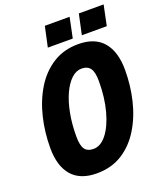

<svg xmlns="http://www.w3.org/2000/svg" viewBox="-162 -995 938 1114"><g transform="rotate(-20 306.5 -438.0)"><path d="M242 16Q140 16 88.5 -43.5Q37 -103 37 -215Q37 -312 59 -403Q81 -494 125.5 -567Q170 -640 237.5 -683Q305 -726 395 -726Q497 -726 548.5 -665.5Q600 -605 600 -492Q600 -395 578 -304.5Q556 -214 511.5 -141.5Q467 -69 400 -26.5Q333 16 242 16ZM272 -124Q317 -124 354 -171.5Q391 -219 413 -300.5Q435 -382 435 -483Q435 -539 418 -562.5Q401 -586 364 -586Q331 -586 301.5 -558.5Q272 -531 249.5 -482Q227 -433 214.5 -367.5Q202 -302 202 -226Q202 -170 218.5 -147Q235 -124 272 -124ZM223 -767 250 -892H403L377 -767ZM433 -767 460 -892H613L587 -767Z"/></g></svg>

Font: Geist Mono ExtraBold
Style: Italic
Weight: 800
Italic angle: -12°
Monospace: yes
Designer: Basement.studio, Andrés Briganti, Mateo Zaragoza
Foundry: Basement.studio, Vercel, Andrés Briganti, Guido Ferreyra, Mateo Zaragoza
Version: Version 1.500; ttfautohint (v1.8.4.7-5d5b)